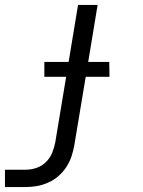

<svg xmlns="http://www.w3.org/2000/svg" viewBox="-59 -540 579 775"><path d="M-39 215V145H45Q66 145 87.5 138Q109 131 126 114.5Q143 98 151.5 77Q160 56 164 35L208 -230H120V-290H218L256 -520H335L297 -290H382L383 -230H287L241 46Q237 69 229.5 91.5Q222 114 208.5 134.5Q195 155 176.5 171Q158 187 135.5 197Q113 207 90 211Q67 215 44 215Z"/></svg>

Font: Iosevka Term Curly Oblique
Style: Regular
Weight: 400
Italic angle: -9°
Designer: Belleve Invis
Foundry: Belleve Invis
Version: Version 32.3.0